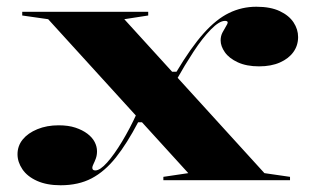

<svg xmlns="http://www.w3.org/2000/svg" viewBox="-20 -535 929 570"><path d="M465 0V-10L539 -21L123 -478L46 -489V-500H420V-489L349 -478L765 -21L841 -10V0ZM160 15Q119 15 90 2Q61 -11 46.5 -32.5Q32 -54 32 -77Q32 -102 47.5 -121Q63 -140 91 -151.5Q119 -163 154 -163Q183 -163 204 -156Q225 -149 239.5 -138Q254 -127 261 -113.5Q268 -100 268 -86Q268 -74 264.5 -64.5Q261 -55 257.5 -48Q254 -41 254 -37Q254 -29 263 -29Q277 -29 298 -52.5Q319 -76 342.5 -115Q366 -154 386 -198L407 -172H390Q357 -109 324 -67.5Q291 -26 252 -5.5Q213 15 160 15ZM749 -338Q712 -338 686 -350Q660 -362 647.5 -380Q635 -398 635 -415Q635 -428 640.5 -438.5Q646 -449 651 -457Q656 -465 656 -468Q656 -473 648 -473Q631 -473 606 -447.5Q581 -422 554.5 -381.5Q528 -341 504 -298L487 -322H504Q547 -394 584.5 -436Q622 -478 660 -496.5Q698 -515 741 -515Q783 -515 810.5 -502Q838 -489 851.5 -468.5Q865 -448 865 -425Q865 -400 851 -380.5Q837 -361 811 -349.5Q785 -338 749 -338Z"/></svg>

Font: Kalnia SemiExpanded Medium
Style: Regular
Weight: 500
Width: 6
Designer: Frida Medrano
Foundry: Frida Medrano
Version: Version 1.105